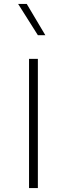

<svg xmlns="http://www.w3.org/2000/svg" viewBox="-20 -958 341 978"><path d="M172.9 -658.2H127.9V0H172.9ZM116.2 -938H72.3L172.9 -778.8H210.9Z"/></svg>

Font: Estedad ExtraLight
Style: Regular
Weight: 200
Designer: Amin Abedi
Version: Version 7.3